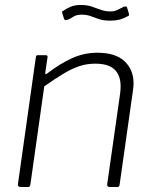

<svg xmlns="http://www.w3.org/2000/svg" viewBox="-20 -752 618 772"><path d="M62 0Q57 0 54 -3.5Q51 -7 52 -11L124 -521Q125 -527 126.5 -528.5Q128 -530 132 -530H163Q168 -530 170 -528Q172 -526 171 -521L162 -460Q161 -450 169 -456Q221 -496 269.5 -518Q318 -540 372 -540Q444 -540 480.5 -506Q517 -472 517 -417Q517 -411 516.5 -404.5Q516 -398 515 -391L461 -10Q460 -4 458 -2Q456 0 451 0H420Q416 0 413 -3.5Q410 -7 411 -11L463 -376Q464 -384 464.5 -391.5Q465 -399 465 -405Q465 -449 440.5 -472.5Q416 -496 363 -496Q328 -496 297.5 -485.5Q267 -475 234 -455Q201 -435 158 -405L102 -9Q101 -4 99 -2Q97 0 91 0H62ZM494 -687Q482 -680 465 -674.5Q448 -669 422 -669Q396 -669 378.5 -675Q361 -681 345 -687Q329 -693 309 -693Q286 -693 273.5 -684Q261 -675 249 -672Q243 -670 241 -671.5Q239 -673 237 -678L231 -697Q230 -701 229.5 -703.5Q229 -706 232 -707Q249 -719 265.5 -725.5Q282 -732 305 -732Q329 -732 347.5 -726Q366 -720 384.5 -713Q403 -706 424 -706Q436 -706 444.5 -709Q453 -712 461 -716.5Q469 -721 478 -725Q485 -727 488 -725.5Q491 -724 492 -718L498 -698Q499 -694 499 -691.5Q499 -689 494 -687Z"/></svg>

Font: Libre Franklin ExtraLight
Style: Italic
Weight: 250
Italic angle: -8°
Designer: Pablo Impallari, Rodrigo Fuenzalida, Nhung Nguyen
Foundry: Impallari Type
Version: Version 3.000